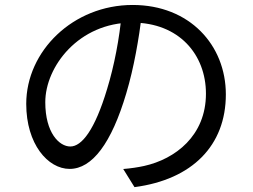

<svg xmlns="http://www.w3.org/2000/svg" viewBox="-20 -738 1040 789"><path d="M563.7 -682.7 480.3 -684.1C470.9 -580.3 449.5 -468 420.1 -372.1C369.4 -203.1 315.7 -136 269 -136C223.6 -136 166.1 -191.9 166.1 -318C166.1 -464.5 303.7 -645.1 523.9 -645.1C715.8 -645.1 826.3 -513.6 826.3 -353.1C826.3 -180.3 700.4 -84.5 572.2 -56C548.7 -50.8 518 -46 486.4 -43.5L532.7 31C770.1 -0.2 908.1 -140.2 908.1 -350C908.1 -552.6 759.3 -717.6 525 -717.6C280.6 -717.6 87.8 -528.4 87.8 -311.1C87.8 -145.6 176.9 -43.9 266.2 -43.9C358.6 -43.9 438.2 -149.3 499 -354.8C530.9 -461.5 550.5 -578.7 563.7 -682.7Z"/></svg>

Font: Source Han Sans JP VF
Style: Regular
Weight: 250
Designer: Ryoko NISHIZUKA 西塚涼子 (kana, bopomofo & ideographs); Paul D. Hunt (Latin, Greek & Cyrillic); Sandoll Communications 산돌커뮤니
Foundry: Adobe
Version: Version 2.004;hotconv 1.0.118;makeotfexe 2.5.65603